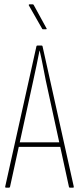

<svg xmlns="http://www.w3.org/2000/svg" viewBox="-20 -865 364 885"><path d="M8 0Q3 0 4 -5L148 -652Q149 -655 152 -655H172Q175 -655 176 -652L320 -5Q321 0 317 0H302Q299 0 298 -3L191 -494Q184 -529 177.5 -563Q171 -597 163 -631H162Q155 -597 148 -562Q141 -527 133 -492L26 -3Q25 0 21 0ZM61 -188 66 -209H257L263 -188ZM178 -730Q175 -730 174 -733L113 -840Q112 -842 113 -843.5Q114 -845 115 -845H131Q133 -845 134 -844Q135 -843 136 -841L194 -735Q196 -733 195 -731.5Q194 -730 192 -730Z"/></svg>

Font: Sofia Sans Extra Condensed Thin
Style: Regular
Weight: 250
Version: Version 4.100